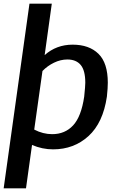

<svg xmlns="http://www.w3.org/2000/svg" viewBox="-36 -804 665 1049"><path d="M553 -352Q553 -323 548 -276Q527 -133 447.5 -60.5Q368 12 254 12Q195 12 139 -12L106 225H-16L125 -784H247L208 -503Q272 -560 361 -560Q451 -560 502 -510Q553 -460 553 -352ZM430 -352Q430 -419 405 -449Q380 -479 332 -479Q295 -479 259 -461.5Q223 -444 196 -416L151 -96Q199 -71 249 -71Q319 -71 363.5 -119Q408 -167 424 -276Q430 -334 430 -352Z"/></svg>

Font: Krub SemiBold
Style: Italic
Weight: 600
Italic angle: -8°
Designer: Ekaluck Peanpanawate
Foundry: Cadson Demak Co.,Ltd.
Version: Version 1.000; ttfautohint (v1.6)